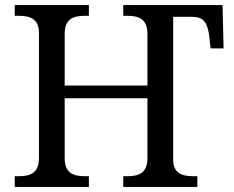

<svg xmlns="http://www.w3.org/2000/svg" viewBox="-20 -734 918 754"><path d="M38 0H329V-42H316C271 -42 234 -51 234 -114V-348H559V-114C559 -51 522 -42 477 -42H464V0H755V-42H742C698 -42 660 -50 660 -109V-668H730C771 -668 790 -657 800 -605L807 -544H858L854 -714H464V-672H477C522 -672 559 -663 559 -600V-398H234V-600C234 -663 271 -672 316 -672H329V-714H38V-672H51C95 -672 133 -663 133 -604V-114C133 -51 96 -42 51 -42H38Z"/></svg>

Font: Noto Serif Thai
Style: Regular
Weight: 400
Designer: Monotype Design Team
Foundry: Monotype Imaging Inc.
Version: Version 1.901